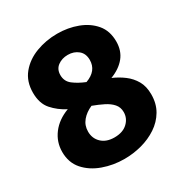

<svg xmlns="http://www.w3.org/2000/svg" viewBox="-170 -850 943 991"><g transform="rotate(-30 301.0 -354.0)"><path d="M288 13Q222 13 162 -8.5Q102 -30 64.5 -72.5Q27 -115 27 -179Q27 -238 62.5 -285Q98 -332 162 -356Q115 -380 82 -417.5Q49 -455 49 -519Q49 -586 86 -631Q123 -676 182.5 -698.5Q242 -721 309 -721Q373 -721 429 -700Q485 -679 519.5 -638Q554 -597 554 -534Q554 -479 523.5 -441.5Q493 -404 438 -383Q475 -367 505.5 -344Q536 -321 555 -288Q574 -255 574 -207Q574 -152 549.5 -110.5Q525 -69 483.5 -41.5Q442 -14 391.5 -0.5Q341 13 288 13ZM217 -527Q217 -490 245.5 -468Q274 -446 316 -429Q388 -455 388 -520Q388 -558 363 -578.5Q338 -599 302 -599Q267 -599 242 -580.5Q217 -562 217 -527ZM195 -203Q195 -162 223 -135.5Q251 -109 299 -109Q349 -109 377 -135.5Q405 -162 405 -199Q405 -228 387.5 -248Q370 -268 341 -282.5Q312 -297 277 -310Q240 -294 217.5 -267Q195 -240 195 -203Z"/></g></svg>

Font: Bitter ExtraBold
Style: Regular
Weight: 800
Designer: Sol Matas, and Bitter project Authors
Foundry: Sol Matas
Version: Version 2.001